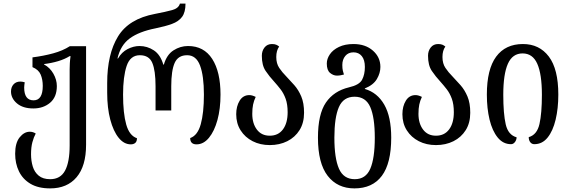

<svg xmlns="http://www.w3.org/2000/svg" viewBox="-20 -792 3160 1064"><path d="M258 252Q192 252 149 226.5Q106 201 85 157.5Q64 114 64 60Q64 0 89 -31Q114 -62 145 -62Q163 -62 178 -52Q167 -32 159.5 -4Q152 24 152 63Q152 99 161.5 130.5Q171 162 194.5 181.5Q218 201 258 201Q315 201 340.5 153.5Q366 106 366 14V-408Q366 -424 367 -442Q368 -460 371 -481H366Q339 -464 302 -453Q265 -442 224 -437V-435Q257 -417 276 -383.5Q295 -350 295 -315Q295 -254 257.5 -222.5Q220 -191 165 -191Q107 -191 74 -219Q41 -247 41 -285Q41 -309 55 -324.5Q69 -340 93 -340Q103 -340 117 -336Q116 -329 115 -321Q114 -313 114 -307Q114 -236 166 -236Q217 -236 217 -316Q217 -351 205.5 -378.5Q194 -406 160 -420V-474Q222 -482 275 -496.5Q328 -511 367 -536H457V10Q457 128 404.5 190Q352 252 258 252Z M705 8Q667 8 637.5 -28.5Q608 -65 591 -129.5Q574 -194 574 -278V-332Q574 -492 634 -590Q694 -688 839 -715Q897 -726 933.5 -736Q970 -746 977 -772H1008Q1008 -724 989 -698.5Q970 -673 933 -659.5Q896 -646 842 -635Q751 -617 699.5 -579.5Q648 -542 631 -468H634Q654 -503 687 -520Q720 -537 753 -537Q796 -537 832.5 -513Q869 -489 885 -434H888Q904 -489 941.5 -513Q979 -537 1022 -537Q1110 -537 1156 -465.5Q1202 -394 1202 -268Q1202 -189 1185 -127Q1168 -65 1138 -28.5Q1108 8 1069 8Q1034 8 1034 -27Q1075 -41 1092.5 -103.5Q1110 -166 1110 -268Q1110 -372 1088.5 -429Q1067 -486 1017 -486Q967 -486 948 -443.5Q929 -401 929 -314V-180H842V-314Q842 -401 824 -443.5Q806 -486 755 -486Q702 -486 682 -427Q662 -368 662 -268Q662 -164 679.5 -102Q697 -40 739 -26Q739 -8 729.5 0Q720 8 705 8Z M1475 12Q1422 12 1380 -9.5Q1338 -31 1313.5 -69.5Q1289 -108 1289 -159Q1289 -203 1308 -234Q1327 -265 1362 -265Q1377 -265 1397 -255Q1387 -234 1382.5 -212.5Q1378 -191 1378 -161Q1378 -108 1403.5 -74Q1429 -40 1475 -40Q1522 -40 1548 -75Q1574 -110 1574 -170Q1574 -214 1563 -244.5Q1552 -275 1534.5 -297.5Q1517 -320 1499 -340Q1473 -368 1452 -399Q1431 -430 1431 -483Q1431 -510 1446 -529Q1461 -548 1487 -548Q1502 -548 1511 -544Q1520 -540 1527 -534Q1511 -512 1511 -476Q1511 -440 1527.5 -415.5Q1544 -391 1566 -369Q1588 -346 1611 -320Q1634 -294 1649.5 -257.5Q1665 -221 1665 -167Q1665 -111 1640 -71Q1615 -31 1572 -9.5Q1529 12 1475 12Z M1944 252Q1850 252 1796 182.5Q1742 113 1742 -29Q1742 -159 1786 -223.5Q1830 -288 1914 -308Q1971 -321 1986.5 -350Q2002 -379 2002 -421Q2002 -460 1985 -481Q1968 -502 1939 -502Q1910 -502 1893.5 -482Q1877 -462 1877 -432Q1877 -412 1880 -400Q1883 -388 1886 -379Q1878 -377 1868.5 -375Q1859 -373 1847 -373Q1827 -373 1809 -388Q1791 -403 1791 -440Q1791 -466 1808 -491Q1825 -516 1858.5 -532Q1892 -548 1939 -548Q2005 -548 2046.5 -511.5Q2088 -475 2088 -421Q2088 -387 2068.5 -354Q2049 -321 2002 -302V-299Q2071 -279 2109.5 -212Q2148 -145 2148 -29Q2148 113 2096 182.5Q2044 252 1944 252ZM1946 201Q2007 201 2032 143Q2057 85 2057 -29Q2057 -141 2032 -198.5Q2007 -256 1945 -256Q1883 -256 1858 -198.5Q1833 -141 1833 -29Q1833 85 1858.5 143Q1884 201 1946 201Z M2396 12Q2343 12 2301 -9.5Q2259 -31 2234.5 -69.5Q2210 -108 2210 -159Q2210 -203 2229 -234Q2248 -265 2283 -265Q2298 -265 2318 -255Q2308 -234 2303.5 -212.5Q2299 -191 2299 -161Q2299 -108 2324.5 -74Q2350 -40 2396 -40Q2443 -40 2469 -75Q2495 -110 2495 -170Q2495 -214 2484 -244.5Q2473 -275 2455.5 -297.5Q2438 -320 2420 -340Q2394 -368 2373 -399Q2352 -430 2352 -483Q2352 -510 2367 -529Q2382 -548 2408 -548Q2423 -548 2432 -544Q2441 -540 2448 -534Q2432 -512 2432 -476Q2432 -440 2448.5 -415.5Q2465 -391 2487 -369Q2509 -346 2532 -320Q2555 -294 2570.5 -257.5Q2586 -221 2586 -167Q2586 -111 2561 -71Q2536 -31 2493 -9.5Q2450 12 2396 12Z M2812 7Q2768 7 2738 -30Q2708 -67 2693 -129Q2678 -191 2678 -268Q2678 -408 2729.5 -478Q2781 -548 2878 -548Q2969 -548 3021.5 -478.5Q3074 -409 3074 -268Q3074 -191 3059 -128.5Q3044 -66 3014.5 -29.5Q2985 7 2941 7Q2927 7 2918.5 -4Q2910 -15 2910 -32Q2956 -45 2969.5 -104.5Q2983 -164 2983 -267Q2983 -381 2957.5 -438.5Q2932 -496 2876 -496Q2820 -496 2794.5 -438.5Q2769 -381 2769 -267Q2769 -162 2782.5 -103Q2796 -44 2843 -31Q2842 -15 2833 -4Q2824 7 2812 7Z"/></svg>

Font: Noto Serif Georgian Condensed
Style: Regular
Weight: 400
Width: 3
Designer: Monotype Design Team, Akaki Razmadze
Foundry: Google LLC
Version: Version 2.003; ttfautohint (v1.8.4.7-5d5b)